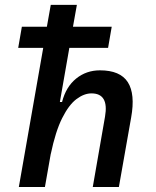

<svg xmlns="http://www.w3.org/2000/svg" viewBox="-20 -752 626 772"><path d="M353 0 402.3 -283.2Q418.5 -376.5 347.7 -376.5Q317.9 -376.5 287.4 -353.5Q256.8 -330.6 230 -277.1Q203.1 -223.6 184.1 -132.3L184.6 -136.2L160.6 0H55.7L153.8 -559.6H53.2L67.9 -644.5H168.5L184.1 -732.4H289.1L273.4 -644.5H429.2L414.6 -559.6H258.8L220.7 -341.8H229.5Q245.1 -402.8 286.1 -436Q327.1 -469.2 381.8 -469.2Q463.4 -469.2 493.9 -421.6Q524.4 -374 507.3 -279.3L458 0Z"/></svg>

Font: Cascadia Mono
Style: Italic
Weight: 400
Italic angle: -10°
Monospace: yes
Designer: Aaron Bell
Foundry: Saja Typeworks
Version: Version 2404.023; ttfautohint (v1.8.4)